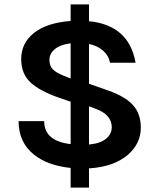

<svg xmlns="http://www.w3.org/2000/svg" viewBox="-20 -757 729 878"><path d="M387 -556V-374L475 -343Q552 -316 588 -276.5Q624 -237 624 -173Q624 -102 566 -50Q501 6 387 13V101H303V11Q197 0 134 -51Q65 -107 65 -203H182Q182 -112 303 -98V-292L253 -309Q163 -340 120 -379.5Q77 -419 77 -487Q77 -560 135.5 -606.5Q194 -653 303 -661V-737H387V-660Q570 -642 600 -470H483Q478 -501 453 -524Q428 -547 387 -556ZM491 -175Q491 -232 419 -259L387 -271V-96Q439 -101 465 -122.5Q491 -144 491 -175ZM273 -410 303 -398V-559Q256 -553 231 -532.5Q206 -512 206 -483Q206 -456 221.5 -440Q237 -424 273 -410Z"/></svg>

Font: Karla Neue
Style: Bold
Weight: 700
Designer: Jonathan Pinhorn
Foundry: PYRS Fontlab Ltd. / Made with FontLab
Version: Version 1.000;PS 001.001;hotconv 1.0.56